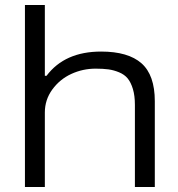

<svg xmlns="http://www.w3.org/2000/svg" viewBox="-20 -743 707 763"><path d="M79.1 0V-723.1H158.2V-441.9H165Q237.3 -538.1 381.8 -538.1Q489.3 -538.1 542.2 -491.5Q595.2 -444.8 595.2 -340.8V0H516.1V-326.2Q516.1 -362.8 508.1 -389.4Q500 -416 487.3 -431.4Q474.6 -446.8 453.4 -455.6Q432.1 -464.4 410.9 -467.3Q389.6 -470.2 359.9 -470.2Q309.1 -470.2 263.4 -449.2Q217.8 -428.2 188 -387.5Q158.2 -346.7 158.2 -295.9V0Z"/></svg>

Font: Archivo Expanded Light
Style: Regular
Weight: 300
Width: 7
Designer: Hector Gatti
Foundry: Omnibus-Type
Version: Version 2.001